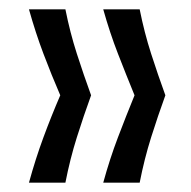

<svg xmlns="http://www.w3.org/2000/svg" viewBox="-20 -471 409 411"><path d="M279 -80H201Q215 -131 232.5 -177Q250 -223 268 -267Q250 -311 232.5 -356Q215 -401 201 -451H279Q289 -401 303.5 -356Q318 -311 334 -267Q318 -223 303.5 -177Q289 -131 279 -80ZM120 -80H42Q56 -131 73 -177Q90 -223 109 -267Q90 -311 73 -356Q56 -401 42 -451H120Q130 -401 144.5 -356Q159 -311 175 -267Q159 -223 144.5 -177Q130 -131 120 -80Z"/></svg>

Font: Bricolage Grotesque 36pt Light
Style: Regular
Weight: 300
Designer: Mathieu Triay
Foundry: Atelier Triay
Version: Version 1.001;gftools[0.9.33.dev8+g029e19f]